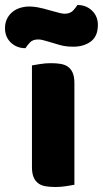

<svg xmlns="http://www.w3.org/2000/svg" viewBox="-72 -741 412 769"><path d="M226 -1Q215 1 193.5 4.5Q172 8 150 8Q128 8 110.5 5Q93 2 81 -7Q69 -16 62.5 -31.5Q56 -47 56 -72V-479Q67 -481 88.5 -484.5Q110 -488 132 -488Q154 -488 171.5 -485Q189 -482 201 -473Q213 -464 219.5 -448.5Q226 -433 226 -408ZM137 -697Q155 -692 167 -689Q179 -686 187 -686Q209 -686 221 -699Q233 -712 238 -721Q273 -721 296.5 -698.5Q320 -676 320 -641Q320 -596 292 -575Q264 -554 222 -554Q208 -554 194 -555.5Q180 -557 163 -562L123 -574Q109 -578 99.5 -580.5Q90 -583 81 -583Q59 -583 47.5 -570.5Q36 -558 30 -548Q-5 -548 -28.5 -570.5Q-52 -593 -52 -628Q-52 -650 -43.5 -666.5Q-35 -683 -21 -694Q-7 -705 10.5 -710Q28 -715 46 -715Q59 -715 77.5 -712Q96 -709 137 -697Z"/></svg>

Font: Baloo Paaji
Style: Regular
Weight: 400
Designer: Shuchita Grover and Ek Type
Foundry: Ek Type
Version: Version 1.443;PS 1.000;hotconv 16.6.51;makeotf.lib2.5.65220;